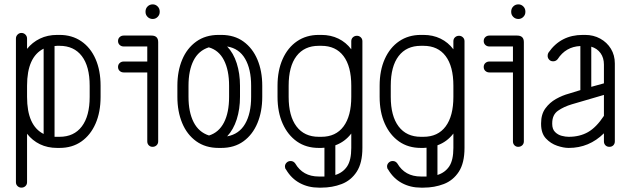

<svg xmlns="http://www.w3.org/2000/svg" viewBox="-20 -673 2891 880"><path d="M104 162Q104 173 96.5 180Q89 187 78 187Q68 187 60.5 180Q53 173 53 162V-496Q53 -507 60.5 -514.5Q68 -522 78 -522Q89 -522 96.5 -514.5Q104 -507 104 -496V-449Q128 -479 163 -496Q198 -513 242 -513H253Q310 -513 352.5 -484Q395 -455 418 -402.5Q441 -350 441 -280V-229Q441 -159 418 -106.5Q395 -54 353 -24.5Q311 5 253 5H242Q198 5 163 -12Q128 -29 104 -60ZM391 -280Q391 -369 355 -416Q319 -463 253 -463H242Q236 -463 230 -462V-46Q236 -46 242 -46H253Q319 -46 355 -93.5Q391 -141 391 -229ZM104 -229Q104 -97 180 -59V-450Q104 -412 104 -280Z M547 -341Q536 -341 528.5 -348Q521 -355 521 -366Q521 -377 528.5 -384Q536 -391 547 -391H655V-460H547Q536 -460 528.5 -467Q521 -474 521 -485Q521 -496 528.5 -503Q536 -510 547 -510H674Q705 -510 705 -480V-25Q705 -14 697.5 -7Q690 0 679 0Q669 0 662 -7Q655 -14 655 -25V-341ZM647 -620Q647 -634 656.5 -643.5Q666 -653 680 -653Q693 -653 702.5 -643.5Q712 -634 712 -620V-618Q712 -605 702.5 -595.5Q693 -586 680 -586Q666 -586 656.5 -595.5Q647 -605 647 -618Z M793 -280Q793 -347 815 -399.5Q837 -452 879.5 -482.5Q922 -513 982 -513H994Q1054 -513 1096 -482.5Q1138 -452 1160 -399.5Q1182 -347 1182 -280V-229Q1182 -162 1160 -109Q1138 -56 1096 -25.5Q1054 5 994 5H982Q922 5 879.5 -25.5Q837 -56 815 -109Q793 -162 793 -229ZM1080 -229Q1080 -173 1065 -126Q1050 -79 1021 -48Q1076 -58 1103.5 -105.5Q1131 -153 1131 -229V-280Q1131 -356 1103.5 -403.5Q1076 -451 1021 -460Q1050 -430 1065 -383Q1080 -336 1080 -280ZM844 -280V-229Q844 -159 867.5 -113Q891 -67 938 -52Q983 -66 1006.5 -111.5Q1030 -157 1030 -229V-280Q1030 -351 1006.5 -397Q983 -443 937 -456Q890 -441 867 -395.5Q844 -350 844 -280Z M1291 104Q1286 99 1286 90Q1286 80 1293.5 72.5Q1301 65 1312 65Q1325 65 1333 76Q1368 136 1441 136H1453Q1460 136 1467 136V4Q1460 5 1453 5H1441Q1383 5 1341 -24.5Q1299 -54 1275.5 -106.5Q1252 -159 1252 -229V-280Q1252 -350 1275.5 -402.5Q1299 -455 1341.5 -484Q1384 -513 1441 -513H1453Q1496 -513 1531 -496Q1566 -479 1590 -447V-484Q1590 -495 1597.5 -502Q1605 -509 1616 -509Q1626 -509 1633.5 -502Q1641 -495 1641 -484V5Q1641 74 1615 114Q1589 154 1546 170.5Q1503 187 1453 187H1441Q1393 187 1354 166Q1315 145 1291 104ZM1303 -280V-229Q1303 -141 1339 -93.5Q1375 -46 1441 -46H1453Q1519 -46 1554.5 -93.5Q1590 -141 1590 -229V-280Q1590 -369 1554.5 -416Q1519 -463 1453 -463H1441Q1375 -463 1339 -416Q1303 -369 1303 -280ZM1590 5V-61Q1561 -23 1517 -7V129Q1552 118 1571 89.5Q1590 61 1590 5Z M1759 104Q1754 99 1754 90Q1754 80 1761.5 72.5Q1769 65 1780 65Q1793 65 1801 76Q1836 136 1909 136H1921Q1928 136 1935 136V4Q1928 5 1921 5H1909Q1851 5 1809 -24.5Q1767 -54 1743.5 -106.5Q1720 -159 1720 -229V-280Q1720 -350 1743.5 -402.5Q1767 -455 1809.5 -484Q1852 -513 1909 -513H1921Q1964 -513 1999 -496Q2034 -479 2058 -447V-484Q2058 -495 2065.5 -502Q2073 -509 2084 -509Q2094 -509 2101.5 -502Q2109 -495 2109 -484V5Q2109 74 2083 114Q2057 154 2014 170.5Q1971 187 1921 187H1909Q1861 187 1822 166Q1783 145 1759 104ZM1771 -280V-229Q1771 -141 1807 -93.5Q1843 -46 1909 -46H1921Q1987 -46 2022.5 -93.5Q2058 -141 2058 -229V-280Q2058 -369 2022.5 -416Q1987 -463 1921 -463H1909Q1843 -463 1807 -416Q1771 -369 1771 -280ZM2058 5V-61Q2029 -23 1985 -7V129Q2020 118 2039 89.5Q2058 61 2058 5Z M2223 -341Q2212 -341 2204.5 -348Q2197 -355 2197 -366Q2197 -377 2204.5 -384Q2212 -391 2223 -391H2331V-460H2223Q2212 -460 2204.5 -467Q2197 -474 2197 -485Q2197 -496 2204.5 -503Q2212 -510 2223 -510H2350Q2381 -510 2381 -480V-25Q2381 -14 2373.5 -7Q2366 0 2355 0Q2345 0 2338 -7Q2331 -14 2331 -25V-341ZM2323 -620Q2323 -634 2332.5 -643.5Q2342 -653 2356 -653Q2369 -653 2378.5 -643.5Q2388 -634 2388 -620V-618Q2388 -605 2378.5 -595.5Q2369 -586 2356 -586Q2342 -586 2332.5 -595.5Q2323 -605 2323 -618Z M2798 -25Q2798 -14 2791 -7Q2784 0 2773 0Q2762 0 2755 -7Q2748 -14 2748 -25V-62Q2680 5 2587 5H2586Q2563 5 2533.5 -5Q2504 -15 2482 -38.5Q2460 -62 2460 -105V-108Q2460 -149 2479.5 -176Q2499 -203 2528.5 -219.5Q2558 -236 2588 -244L2640 -260V-462Q2573 -459 2536 -402Q2528 -392 2515 -392Q2504 -392 2497 -399.5Q2490 -407 2490 -417Q2490 -426 2494 -432Q2550 -513 2651 -513H2662Q2700 -513 2731 -496Q2762 -479 2780 -449.5Q2798 -420 2798 -382ZM2748 -377Q2748 -408 2732.5 -429.5Q2717 -451 2690 -459V-275L2748 -291ZM2586 -46H2587Q2637 -46 2675 -67.5Q2713 -89 2748 -142V-238L2601 -195Q2564 -184 2537.5 -165.5Q2511 -147 2511 -108V-105Q2511 -81 2524 -68Q2537 -55 2554.5 -50.5Q2572 -46 2586 -46Z"/></svg>

Font: Libertine Sup
Style: Regular
Weight: 400
Designer: Bastien Sozeau
Foundry: NBR — Bastien Sozeau
Version: Version 2.003; ttfautohint (v1.8.4.7-5d5b);gftools[0.9.33]